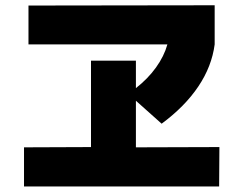

<svg xmlns="http://www.w3.org/2000/svg" viewBox="-20 -711 904 714"><path d="M69.3 -163.1 318.4 -164.1V-485.4H485.4V-383.3Q529.8 -418 560.1 -460Q590.3 -502 602.5 -545.9H85.9V-690.4L778.3 -691.4V-545.9Q767.6 -463.9 717.5 -389.4Q667.5 -314.9 581.1 -251L485.4 -336.4V-163.1L795.9 -164.1L794.9 -17.6H69.3Z"/></svg>

Font: Pretendard GOV Black
Style: Regular
Weight: 900
Designer: Base glyphs from Inter by Rasmus Andersson; Hangeul glyphs from Noto Sans CJK(Source Han Sans) by Jang Soo-young and Kan
Foundry: Kil Hyung-jin
Version: Version 1.309